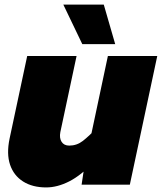

<svg xmlns="http://www.w3.org/2000/svg" viewBox="-20 -808 708 840"><path d="M315 -563 244 -230Q239 -204 249.5 -187.5Q260 -171 283 -171Q316 -171 342.5 -191.5Q369 -212 410 -255L391 -100Q335 -41 283 -14.5Q231 12 182 12Q122 12 81 -14Q40 -40 24 -87.5Q8 -135 22 -202L99 -563ZM668 -563 548 0H337L348 -73L452 -563ZM484 -615H340L257 -788H434Z"/></svg>

Font: Azeret Mono Thin Black
Style: Italic
Weight: 900
Italic angle: -12°
Version: Version 1.002